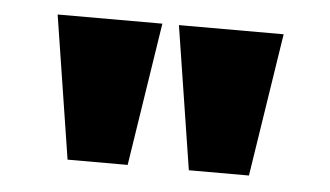

<svg xmlns="http://www.w3.org/2000/svg" viewBox="-32 -745 615 358"><g transform="rotate(5 275.0 -566.0)"><path d="M105 -432 63 -700H259L217.5 -432ZM332 -432 290 -700H486L444.5 -432Z"/></g></svg>

Font: Trispace SemiCondensed ExtraBold
Style: Regular
Weight: 800
Width: 4
Designer: Tyler Finck
Foundry: Etcetera Type Company
Version: Version 1.210; ttfautohint (v1.8.3)